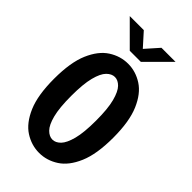

<svg xmlns="http://www.w3.org/2000/svg" viewBox="-271 -993 1092 1092"><g transform="rotate(45 275.0 -446.5)"><path d="M274.5 11Q212.5 11 158.2 -24Q104 -59 70.2 -137.8Q36.5 -216.5 36.5 -348Q36.5 -479 70.2 -557.5Q104 -636 158.2 -671Q212.5 -706 274.5 -706Q336 -706 390.2 -671Q444.5 -636 478.2 -557.5Q512 -479 512 -348Q512 -216.5 478.2 -137.8Q444.5 -59 390.2 -24Q336 11 274.5 11ZM274.5 -96Q300 -96 322.5 -119Q345 -142 359.5 -197Q374 -252 374 -348Q374 -443.5 359.5 -498.5Q345 -553.5 322.5 -576.5Q300 -599.5 274.5 -599.5Q249 -599.5 226 -576.5Q203 -553.5 188.8 -498.5Q174.5 -443.5 174.5 -348Q174.5 -252 188.8 -197Q203 -142 226 -119Q249 -96 274.5 -96ZM89 -904H202L273.5 -824.5L344 -904H457L317.5 -764.5H228.5Z"/></g></svg>

Font: Trispace SemiCondensed SemiBold
Style: Regular
Weight: 600
Width: 4
Designer: Tyler Finck
Foundry: Etcetera Type Company
Version: Version 1.210; ttfautohint (v1.8.3)